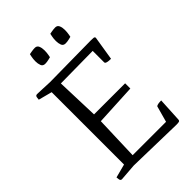

<svg xmlns="http://www.w3.org/2000/svg" viewBox="-258 -1009 1118 1118"><g transform="rotate(-45 300.5 -450.0)"><path d="M473 -555V-649L208 -646L217 -382H473V-339L217 -326L208 -55H483L509 -149Q509 -156 518 -159Q527 -162 537.5 -162.5Q548 -163 551 -163L543 -12Q542 -4 535.5 -2Q529 0 514 0L170 -8L65 0Q54 0 52 -12.5Q50 -25 50 -30L134 -52V-648L50 -670Q50 -675 52 -687.5Q54 -700 65 -700Q65 -700 71 -700Q77 -700 99 -699Q121 -698 168 -696L508 -700Q522 -700 530.5 -699Q539 -698 540 -690L516 -541Q512 -541 501.5 -541.5Q491 -542 482 -545Q473 -548 473 -555ZM247 -900Q264 -900 270.5 -885Q277 -870 277 -850Q277 -831 274 -815Q271 -799 271 -799Q271 -799 255 -795Q239 -791 225 -791Q206 -791 200 -806.5Q194 -822 194 -841Q194 -861 197.5 -877.5Q201 -894 201 -894Q201 -894 217.5 -897Q234 -900 247 -900ZM415 -900Q432 -900 438.5 -885Q445 -870 445 -850Q445 -831 442 -815Q439 -799 439 -799Q439 -799 423 -795Q407 -791 393 -791Q374 -791 368 -806.5Q362 -822 362 -841Q362 -861 365.5 -877.5Q369 -894 369 -894Q369 -894 385.5 -897Q402 -900 415 -900Z"/></g></svg>

Font: Mate SC
Style: Regular
Weight: 400
Designer: Eduardo Rodriguez Tunni
Foundry: Eduardo Rodriguez Tunni
Version: Version 1.003; ttfautohint (v1.8.4.7-5d5b);gftools[0.9.24]